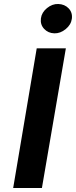

<svg xmlns="http://www.w3.org/2000/svg" viewBox="-20 -942 381 962"><path d="M185 -850Q181 -819 201 -797.5Q221 -776 252 -775Q282 -774 309 -796Q336 -818 340 -848Q344 -879 324 -900Q304 -921 272 -922Q242 -923 215.5 -901.5Q189 -880 185 -850ZM164 -700 46 0H190L310 -700Z"/></svg>

Font: Jost* 600 Semi Italic
Style: Italic
Weight: 600
Italic angle: -10°
Version: Version 3.200; ttfautohint (v0.97) -l 8 -r 50 -G 200 -x 14 -